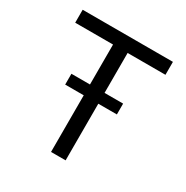

<svg xmlns="http://www.w3.org/2000/svg" viewBox="-166 -866 974 1005"><g transform="rotate(30 321.0 -363.5)"><path d="M48.3 -649.1V-727.3H593.8V-649.1H365.1V0H277V-649.1ZM164.8 -342.3V-407.7H477.3V-342.3Z"/></g></svg>

Font: Inter Alia
Style: Regular
Weight: 400
Designer: Rasmus Andersson (Latin, Greek, Cyrillic etc.) and Evan from Shavian.info (Shavian, old style figures)
Foundry: Shavian.info
Version: Version 0.001;git-37ab20767